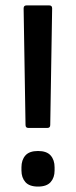

<svg xmlns="http://www.w3.org/2000/svg" viewBox="-20 -675 279 707"><path d="M84 -204Q74 -204 74 -215L67 -644Q67 -655 77 -655H162Q172 -655 172 -644L165 -215Q165 -204 155 -204ZM120 12Q88 12 73.5 -4.5Q59 -21 59 -47V-59Q59 -86 73.5 -102.5Q88 -119 120 -119Q152 -119 166.5 -102.5Q181 -86 181 -59V-47Q181 -21 166.5 -4.5Q152 12 120 12Z"/></svg>

Font: Sofia Sans Medium
Style: Regular
Weight: 500
Designer: Botio Nikoltchev, Ani Petrova
Foundry: lettersoup
Version: Version 4.101; ttfautohint (v1.8.4.7-5d5b)